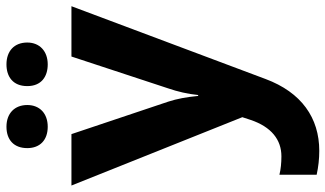

<svg xmlns="http://www.w3.org/2000/svg" viewBox="-232 -560 1032 609"><g transform="rotate(-90 284.5 -256.0)"><path d="M118.7 -686C118.7 -645 145 -621.1 186.5 -621.1C229 -621.1 255.4 -647 255.4 -686C255.4 -725.6 229.5 -752 186.5 -752C145 -752 118.7 -728.5 118.7 -686ZM315.4 -686C315.4 -641.6 345.2 -621.1 384.3 -621.1C425.8 -621.1 453.6 -646.5 453.6 -686C453.6 -727.1 426.8 -752 384.3 -752C345.2 -752 315.4 -731.4 315.4 -686ZM216.8 -3.9 208 22.9C186 87.9 145.5 120.1 92.8 120.1C71.8 120.1 52.2 118.2 34.2 113.8V231.9C59.1 237.3 84 240.2 109.9 240.2C214.8 240.2 295.4 183.6 337.9 69.8L568.8 -545.9H409.2L308.1 -238.8C297.9 -209 290.5 -177.7 287.1 -144H284.2C280.8 -180.7 274.9 -211.9 266.1 -238.8L163.1 -545.9H0Z"/></g></svg>

Font: Noto Reveo Sans
Style: Bold
Weight: 700
Designer: Monotype Design team
Foundry: Monotype Imaging Inc.
Version: Version 1.04